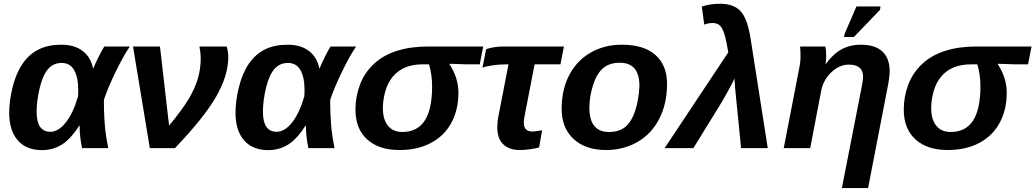

<svg xmlns="http://www.w3.org/2000/svg" viewBox="-20 -770 5382 998"><path d="M298.8 -537.6Q367.7 -537.6 410.2 -504.6Q452.6 -471.7 463.9 -413.6H464.8Q472.7 -434.6 491.5 -472.4Q510.3 -510.3 522 -528.3H654.8Q621.6 -480 581.1 -396.5Q540.5 -313 520 -251Q520 -199.7 522.2 -159.9Q524.4 -120.1 527.8 -89.4Q531.2 -58.6 542.5 0H406.7Q394 -61 394 -109.9V-117.2H392.1Q346.7 -46.4 300.8 -18.1Q254.9 10.3 197.8 10.3Q116.2 10.3 72 -41Q27.8 -92.3 27.8 -183.1Q27.8 -246.6 45.9 -318.6Q64 -390.6 98.1 -439.9Q132.3 -489.3 181.6 -513.4Q231 -537.6 298.8 -537.6ZM300.8 -442.9Q257.3 -442.9 229.7 -410.9Q202.1 -378.9 186.3 -312.5Q170.4 -246.1 170.4 -189Q170.4 -85 241.7 -85Q283.2 -85 321.5 -132.8Q359.9 -180.7 385.7 -269.5L386.7 -300.8Q386.7 -368.7 365.2 -405.8Q343.8 -442.9 300.8 -442.9Z M858.9 -116.7Q928.7 -202.1 960.4 -255.1Q992.2 -308.1 1007.8 -359.9Q1023.4 -411.6 1023.4 -469.7Q1023.4 -491.2 1016.6 -528.3H1158.2Q1166.5 -502.4 1166.5 -472.2Q1166.5 -378.4 1104.2 -269Q1042 -159.7 889.2 0H758.8L671.4 -528.3H811.5Z M1475.1 -537.6Q1543.9 -537.6 1586.4 -504.6Q1628.9 -471.7 1640.1 -413.6H1641.1Q1648.9 -434.6 1667.7 -472.4Q1686.5 -510.3 1698.2 -528.3H1831.1Q1797.9 -480 1757.3 -396.5Q1716.8 -313 1696.3 -251Q1696.3 -199.7 1698.5 -159.9Q1700.7 -120.1 1704.1 -89.4Q1707.5 -58.6 1718.8 0H1583Q1570.3 -61 1570.3 -109.9V-117.2H1568.4Q1522.9 -46.4 1477.1 -18.1Q1431.2 10.3 1374 10.3Q1292.5 10.3 1248.3 -41Q1204.1 -92.3 1204.1 -183.1Q1204.1 -246.6 1222.2 -318.6Q1240.2 -390.6 1274.4 -439.9Q1308.6 -489.3 1357.9 -513.4Q1407.2 -537.6 1475.1 -537.6ZM1477.1 -442.9Q1433.6 -442.9 1406 -410.9Q1378.4 -378.9 1362.5 -312.5Q1346.7 -246.1 1346.7 -189Q1346.7 -85 1418 -85Q1459.5 -85 1497.8 -132.8Q1536.1 -180.7 1562 -269.5L1563 -300.8Q1563 -368.7 1541.5 -405.8Q1520 -442.9 1477.1 -442.9Z M2056.2 9.8Q1949.2 9.8 1888.4 -45.4Q1827.6 -100.6 1827.6 -200.7Q1827.6 -268.6 1851.3 -330.6Q1875 -392.6 1923.3 -437.7Q1971.7 -482.9 2042.7 -505.6Q2113.8 -528.3 2205.6 -528.3H2491.7L2473.6 -435.5H2408.2L2316.9 -438.5L2316.4 -436.5Q2362.8 -364.3 2362.8 -289.1Q2362.8 -199.7 2326.4 -132.1Q2290 -64.5 2220.5 -27.3Q2150.9 9.8 2056.2 9.8ZM2071.8 -84Q2148.9 -84 2187.5 -142.8Q2226.1 -201.7 2226.1 -322.3Q2226.1 -381.3 2210 -435.5H2175.3Q2125.5 -435.5 2086.7 -419.4Q2047.9 -403.3 2021.5 -371.3Q1995.1 -339.4 1982.7 -294.9Q1970.2 -250.5 1970.2 -208Q1970.2 -149.4 1996.3 -116.7Q2022.5 -84 2071.8 -84Z M2611.8 -435.5Q2572.3 -435.5 2536.9 -429.9Q2501.5 -424.3 2487.8 -417.5L2506.8 -514.2Q2521 -520 2545.9 -524.2Q2570.8 -528.3 2596.2 -528.3H2911.1L2893.1 -435.5H2758.8L2705.6 -160.6Q2702.6 -144.5 2702.6 -132.3Q2702.6 -86.4 2747.1 -86.4Q2761.2 -86.4 2787.1 -91.3L2797.9 -92.8L2782.2 -3.4Q2764.6 1.5 2735.8 5.6Q2707 9.8 2682.1 9.8Q2626 9.8 2595.5 -20.3Q2564.9 -50.3 2564.9 -106.9Q2564.9 -137.2 2570.8 -165.5L2623 -435.5Z M3447.3 -333.5Q3447.3 -232.4 3407.5 -153.8Q3367.7 -75.2 3294.7 -32.7Q3221.7 9.8 3129.9 9.8Q3023.4 9.8 2961.4 -47.6Q2899.4 -105 2899.4 -204.6Q2899.4 -302.7 2938.2 -378.4Q2977.1 -454.1 3048.8 -495.8Q3120.6 -537.6 3212.4 -537.6Q3327.1 -537.6 3387.2 -484.1Q3447.3 -430.7 3447.3 -333.5ZM3303.7 -323.2Q3303.7 -443.8 3202.1 -443.8Q3146.5 -443.8 3113.5 -414.6Q3080.6 -385.3 3062 -325.4Q3043.5 -265.6 3043.5 -210.4Q3043.5 -84 3145 -84Q3199.7 -84 3231.7 -111.6Q3263.7 -139.2 3282 -195.3Q3300.3 -251.5 3303.7 -323.2Z M3970.7 0H3832Q3803.7 -279.8 3800.8 -315.2Q3797.9 -350.6 3797.9 -361.8Q3788.1 -339.8 3760 -289.3Q3731.9 -238.8 3713.4 -209.5L3584 0H3434.6L3765.6 -498Q3755.9 -557.1 3746.3 -589.4Q3736.8 -621.6 3723.1 -636Q3709.5 -650.4 3684.6 -650.4Q3661.6 -650.4 3640.6 -642.1L3627.9 -735.8Q3671.9 -750.5 3721.7 -750.5Q3795.4 -750.5 3830.8 -710.4Q3866.2 -670.4 3881.8 -567.4Z M4604.5 -398.9Q4604.5 -386.7 4601.1 -360.1Q4597.7 -333.5 4594.2 -318.8L4492.2 207.5H4356L4453.6 -290.5Q4466.3 -351.1 4466.3 -371.1Q4466.3 -434.1 4392.1 -434.1Q4342.8 -434.1 4300.8 -394Q4258.8 -354 4248 -295.9L4191.4 0H4053.7L4134.3 -415.5Q4141.1 -448.7 4141.1 -478.5Q4141.1 -507.8 4138.7 -528.3H4270Q4274.4 -509.8 4274.4 -482.9Q4274.4 -455.1 4271 -438H4272.9Q4309.6 -488.8 4353.8 -513.2Q4397.9 -537.6 4455.1 -537.6Q4529.3 -537.6 4566.9 -502Q4604.5 -466.3 4604.5 -398.9ZM4367.2 -577.6 4370.1 -593.8 4431.6 -736.3H4557.1L4553.7 -718.3L4418.5 -577.6Z M4906.2 9.8Q4799.3 9.8 4738.5 -45.4Q4677.7 -100.6 4677.7 -200.7Q4677.7 -268.6 4701.4 -330.6Q4725.1 -392.6 4773.4 -437.7Q4821.8 -482.9 4892.8 -505.6Q4963.9 -528.3 5055.7 -528.3H5341.8L5323.7 -435.5H5258.3L5167 -438.5L5166.5 -436.5Q5212.9 -364.3 5212.9 -289.1Q5212.9 -199.7 5176.5 -132.1Q5140.1 -64.5 5070.6 -27.3Q5001 9.8 4906.2 9.8ZM4921.9 -84Q4999 -84 5037.6 -142.8Q5076.2 -201.7 5076.2 -322.3Q5076.2 -381.3 5060.1 -435.5H5025.4Q4975.6 -435.5 4936.8 -419.4Q4897.9 -403.3 4871.6 -371.3Q4845.2 -339.4 4832.8 -294.9Q4820.3 -250.5 4820.3 -208Q4820.3 -149.4 4846.4 -116.7Q4872.6 -84 4921.9 -84Z"/></svg>

Font: Liberation Sans
Style: Bold Italic
Weight: 700
Italic angle: -12°
Designer: Steve Matteson
Foundry: Ascender Corporation
Version: Version 2.1.5